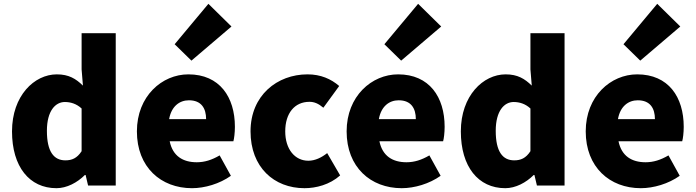

<svg xmlns="http://www.w3.org/2000/svg" viewBox="-20 -973 3648 1007"><path d="M276 14C330 14 385 -15 425 -55H429L442 0H587V-799H408V-609L415 -524C378 -560 341 -583 278 -583C160 -583 43 -471 43 -284C43 -99 134 14 276 14ZM323 -132C262 -132 226 -178 226 -287C226 -392 271 -438 320 -438C350 -438 381 -429 408 -404V-180C384 -143 357 -132 323 -132Z M987 14C1054 14 1132 -9 1191 -51L1132 -158C1091 -134 1053 -122 1012 -122C940 -122 886 -154 870 -232H1204C1208 -245 1212 -277 1212 -308C1212 -464 1132 -583 968 -583C830 -583 698 -469 698 -284C698 -96 824 14 987 14ZM867 -348C879 -416 922 -447 971 -447C1036 -447 1061 -405 1061 -348ZM984 -655 1194 -834 1073 -953 896 -741Z M1577 14C1637 14 1709 -4 1764 -53L1696 -170C1667 -147 1633 -130 1597 -130C1527 -130 1476 -190 1476 -284C1476 -379 1525 -439 1603 -439C1628 -439 1650 -430 1676 -408L1759 -522C1716 -559 1662 -583 1593 -583C1434 -583 1294 -473 1294 -284C1294 -96 1417 14 1577 14Z M2087 14C2154 14 2232 -9 2291 -51L2232 -158C2191 -134 2153 -122 2112 -122C2040 -122 1986 -154 1970 -232H2304C2308 -245 2312 -277 2312 -308C2312 -464 2232 -583 2068 -583C1930 -583 1798 -469 1798 -284C1798 -96 1924 14 2087 14ZM1967 -348C1979 -416 2022 -447 2071 -447C2136 -447 2161 -405 2161 -348ZM2084 -655 2294 -834 2173 -953 1996 -741Z M2630 14C2684 14 2739 -15 2779 -55H2783L2796 0H2941V-799H2762V-609L2769 -524C2732 -560 2695 -583 2632 -583C2514 -583 2397 -471 2397 -284C2397 -99 2488 14 2630 14ZM2677 -132C2616 -132 2580 -178 2580 -287C2580 -392 2625 -438 2674 -438C2704 -438 2735 -429 2762 -404V-180C2738 -143 2711 -132 2677 -132Z M3341 14C3408 14 3486 -9 3545 -51L3486 -158C3445 -134 3407 -122 3366 -122C3294 -122 3240 -154 3224 -232H3558C3562 -245 3566 -277 3566 -308C3566 -464 3486 -583 3322 -583C3184 -583 3052 -469 3052 -284C3052 -96 3178 14 3341 14ZM3221 -348C3233 -416 3276 -447 3325 -447C3390 -447 3415 -405 3415 -348ZM3338 -655 3548 -834 3427 -953 3250 -741Z"/></svg>

Font: Noto Sans T Chinese Black
Style: Bold
Weight: 900
Designer: Ryoko NISHIZUKA (kana & ideographs); Paul D. Hunt (Latin, Greek & Cyrillic); Wenlong ZHANG (bopomofo); Sandoll Communica
Foundry: Adobe Systems Incorporated
Version: Version 1.000;PS 1;hotconv 1.0.78;makeotf.lib2.5.61930